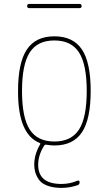

<svg xmlns="http://www.w3.org/2000/svg" viewBox="-20 -710 540 950"><path d="M371.1 -450.2Q333 -509.8 249 -509.8Q165 -509.8 127 -450.2Q88.9 -390.6 88.9 -259.8Q88.9 -128.9 127 -69.3Q165 -9.8 249 -9.8Q333 -9.8 371.1 -69.3Q409.2 -128.9 409.2 -259.8Q409.2 -390.6 371.1 -450.2ZM175.8 -2.9Q68.4 -45.9 69.3 -259.8Q69.3 -399.4 112.8 -464.8Q156.2 -530.3 249 -530.3Q341.8 -530.3 385.3 -465.3Q428.7 -400.4 428.7 -260.3Q428.7 -120.1 385.3 -55.2Q341.8 9.8 249 9.8Q233.4 9.8 207 5.9Q203.1 4.9 199.2 9.8Q168.9 56.6 168.9 105.5Q168.9 200.2 284.2 200.2Q326.2 200.2 364.3 183.6Q368.2 182.6 371.1 184.6Q374 186.5 374 191.4Q374 203.1 364.3 206.1Q325.2 219.7 284.2 219.7Q243.2 219.7 213.9 208.5Q184.6 197.3 171.9 178.2Q159.2 159.2 154.3 141.6Q149.4 124 149.4 105.5Q149.4 53.7 178.7 3.9Q181.6 -1 175.8 -2.9ZM124 -669.9Q114.3 -669.9 114.3 -680.2Q114.3 -690.4 124 -690.4H374Q383.8 -690.4 383.8 -680.2Q383.8 -669.9 374 -669.9Z"/></svg>

Font: Rounded Mgen+ 1mn thin
Style: Regular
Weight: 100
Designer: [Source Han Sans]
Ryoko NISHIZUKA  (kana & ideographs); Paul D. Hunt (Latin, Greek & Cyrillic); Wenlong ZHANG  (bopomofo
Version: Version 1.059.20150602